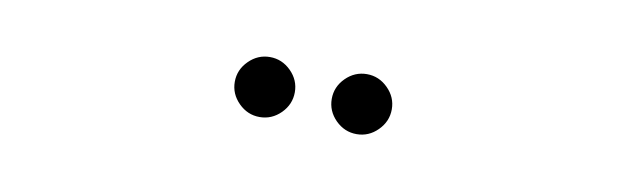

<svg xmlns="http://www.w3.org/2000/svg" viewBox="-24 -978 1049 320"><g transform="rotate(10 500.0 -818.0)"><path d="M365.2 -818.4Q365.2 -838.9 380.4 -854Q395.5 -869.1 416 -869.1Q436.5 -869.1 451.7 -854Q466.8 -838.9 466.8 -818.4Q466.8 -797.9 451.7 -782.7Q436.5 -767.6 416 -767.6Q395.5 -767.6 380.4 -782.7Q365.2 -797.9 365.2 -818.4ZM529.3 -818.4Q529.3 -838.9 544.4 -854Q559.6 -869.1 580.1 -869.1Q600.6 -869.1 615.7 -854Q630.9 -838.9 630.9 -818.4Q630.9 -797.9 615.7 -782.7Q600.6 -767.6 580.1 -767.6Q559.6 -767.6 544.4 -782.7Q529.3 -797.9 529.3 -818.4Z"/></g></svg>

Font: jf-openhuninn-1.0
Style: Regular
Weight: 400
Designer: [Kosugi Maru]
      Designed by Motoya company      

      [Varela Round]
      Joe Prince(Latin component); Avraham Co
Foundry: justfont CO.,LTD.
Version: 1.0